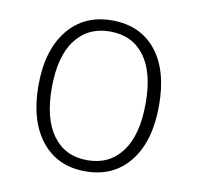

<svg xmlns="http://www.w3.org/2000/svg" viewBox="-66 -600 699 680"><g transform="rotate(10 283.5 -260.5)"><path d="M500 -263Q500 -135 442 -62Q384 11 283 11Q182 11 124.5 -61.5Q67 -134 67 -260Q67 -387 125.5 -459.5Q184 -532 284 -532Q386 -532 443 -461.5Q500 -391 500 -263ZM115 -260Q115 -149 159 -89Q203 -29 283 -29Q362 -29 407 -89Q452 -149 452 -263Q452 -375 408 -433.5Q364 -492 284 -492Q205 -492 160 -432.5Q115 -373 115 -260Z"/></g></svg>

Font: FiraGO ExtraLight
Style: Regular
Weight: 200
Designer: bBox Type
Foundry: bBox Type GmbH
Version: Version 1.001